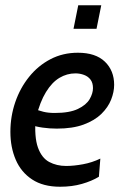

<svg xmlns="http://www.w3.org/2000/svg" viewBox="-20 -700 476 730"><path d="M107.5 -287.5Q127 -279.5 145.2 -275Q163.5 -270.5 188 -270.5Q244.5 -270.5 276.2 -285.8Q308 -301 320.8 -323Q333.5 -345 333.5 -365Q333.5 -385 324.2 -397.2Q315 -409.5 299.5 -415.2Q284 -421 267 -421Q234.5 -421 206 -404Q177.5 -387 154.8 -350Q132 -313 117 -253L115.5 -251.5Q110 -179 124.2 -139.2Q138.5 -99.5 167 -84.2Q195.5 -69 231.5 -69Q260.5 -69 295.5 -75.5Q330.5 -82 361.5 -97L356 -28Q329 -11.5 291.5 -0.8Q254 10 208.5 10Q144 10 102 -17.8Q60 -45.5 39.8 -92.8Q19.5 -140 19.5 -198.5Q19.5 -257.5 38 -311.5Q56.5 -365.5 90.8 -408Q125 -450.5 172 -475Q219 -499.5 276 -499.5Q343.5 -499.5 378.8 -465.5Q414 -431.5 414 -377.5Q414 -350.5 402.5 -321.2Q391 -292 365.5 -267Q340 -242 298.2 -226.5Q256.5 -211 196 -211Q168.5 -211 142 -214.8Q115.5 -218.5 99.5 -225ZM259.5 -590.5 277.5 -680H365L347 -590.5Z"/></svg>

Font: Cabin
Style: Italic
Weight: 400
Width: 4
Italic angle: -10°
Designer: Pablo Impallari
Foundry: Pablo Impallari. http://www.impallari.com Igino Marini. http://www.ikern.com
Version: Version 3.001